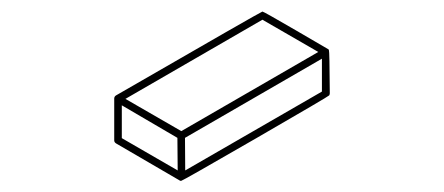

<svg xmlns="http://www.w3.org/2000/svg" viewBox="-20 -962 772 334"><path d="M295.4 -647.5H293.5L182.1 -712.4Q178.7 -714.4 178.7 -717.8V-790.5Q178.7 -793.9 181.6 -795.9Q434.6 -941.9 436.5 -941.9Q438.5 -941.9 494.4 -909.4Q550.3 -877 550.8 -876.5H551.3L552.2 -874.5Q553.2 -874.5 553.7 -799.8Q553.7 -797.9 552.7 -796.1Q551.8 -794.4 424.6 -720.9Q297.4 -647.5 295.4 -647.5ZM289.1 -665.5 288.6 -722.2 191.9 -778.8V-721.7ZM295.4 -733.9 533.7 -871.6 436.5 -927.7 198.2 -790ZM302.2 -665.5 540 -802.7V-859.9L301.8 -722.2Z"/></svg>

Font: 3D Isometric
Style: Regular
Weight: 400
Designer: GGBotNet
Version: 1.10